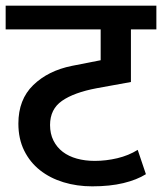

<svg xmlns="http://www.w3.org/2000/svg" viewBox="-30 -656 573 679"><path d="M486 -40Q454 -20 406.5 -8.5Q359 3 296 3Q242 3 194.5 -11.5Q147 -26 111.5 -54Q76 -82 55.5 -123.5Q35 -165 35 -219Q35 -304 87.5 -355Q140 -406 224 -423L326 -443V-552H-10V-636H523V-552H433V-366L312 -344Q232 -329 189.5 -299.5Q147 -270 147 -214Q147 -183 159 -159Q171 -135 192 -119Q213 -103 242 -95Q271 -87 305 -87Q345 -87 385 -96.5Q425 -106 457 -126Z"/></svg>

Font: Mukta SemiBold
Style: Regular
Weight: 600
Designer: Girish Dalvi and Yashodeep Gholap
Foundry: Ek Type
Version: Version 2.538;PS 1.002;hotconv 16.6.51;makeotf.lib2.5.65220;